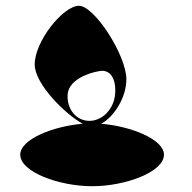

<svg xmlns="http://www.w3.org/2000/svg" viewBox="-20 -888 665 664"><path d="M50 -353C50 -293 185 -244 299 -244C413 -244 547 -293 547 -353C547 -407 430 -452 330 -460C374 -484 417 -550 417 -614C417 -696 307 -868 253 -868C199 -868 100 -746 100 -665C100 -597 207 -492 266 -460C166 -452 50 -407 50 -353ZM214 -562C218 -612 286 -636 323 -642C361 -650 383 -615 378 -562C374 -512 335 -470 289 -470C243 -470 210 -512 214 -562Z"/></svg>

Font: Ampere
Style: SuCnd
Weight: 400
Version: Version 1